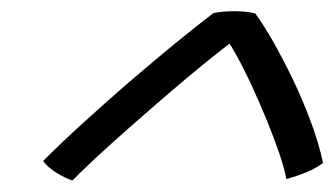

<svg xmlns="http://www.w3.org/2000/svg" viewBox="-20 -686 582 334"><path d="M424 -662.5Q436.5 -646 453.8 -616Q471 -586 489 -548.8Q507 -511.5 521 -473.5Q535 -435.5 542 -402.5Q530 -393.5 514 -386.8Q498 -380 478 -374.5Q475.5 -390.5 466.5 -417.2Q457.5 -444 444.8 -475.2Q432 -506.5 418 -536.8Q404 -567 390.8 -590.8Q377.5 -614.5 368.5 -625.5L401 -626Q377 -609 344.8 -583Q312.5 -557 277.5 -527Q242.5 -497 209 -467.5Q175.5 -438 148.2 -412.8Q121 -387.5 106 -372Q93.5 -376 78.5 -385.2Q63.5 -394.5 55 -406Q86 -437 125.5 -473Q165 -509 206.5 -544.8Q248 -580.5 286 -611.5Q324 -642.5 351 -663Q359 -665 369.2 -665.8Q379.5 -666.5 389 -666.5Q401 -666.5 410.5 -665.2Q420 -664 424 -662.5Z"/></svg>

Font: Grandstander Thin Light
Style: Italic
Weight: 300
Italic angle: -15°
Version: Version 1.200